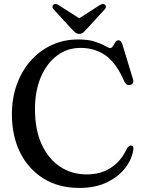

<svg xmlns="http://www.w3.org/2000/svg" viewBox="-20 -908 704 944"><path d="M636 -176.5Q631 -130 598.5 -85.8Q566 -41.5 508.2 -12.8Q450.5 16 370.5 16Q268 16 193.5 -30.5Q119 -77 78.8 -158.5Q38.5 -240 38.5 -346Q38.5 -425.5 62.8 -492.8Q87 -560 131 -609.5Q175 -659 234.5 -686.5Q294 -714 363.5 -714Q414 -714 446 -703.5Q478 -693 495.8 -682.5Q513.5 -672 521.5 -672Q530 -672 535.5 -681.5Q541 -691 547 -700.5Q553 -710 562.5 -710Q576 -710 582 -689L634.5 -516.5Q637.5 -507 633 -499.2Q628.5 -491.5 618.5 -490Q600 -487.5 591.5 -507Q552.5 -597.5 499.8 -635Q447 -672.5 376 -672.5Q311 -672.5 260.5 -634.8Q210 -597 181 -529.2Q152 -461.5 152 -371Q152 -269 185.2 -197.5Q218.5 -126 275.8 -88.2Q333 -50.5 406 -50.5Q476 -50.5 526.2 -83.8Q576.5 -117 604 -178Q615.5 -194.5 626 -192.5Q636.5 -190.5 636 -176.5ZM404 -763Q395 -753 387.8 -747.2Q380.5 -741.5 370 -741.5Q359 -741.5 351.5 -747.2Q344 -753 334.5 -763L244 -861.5Q237.5 -868.5 238 -875.2Q238.5 -882 242.5 -885Q252.5 -893 269 -882.5L369.5 -818L470 -882.5Q486.5 -893 496.5 -885Q500.5 -882 500.8 -875.2Q501 -868.5 494.5 -861.5Z"/></svg>

Font: Fraunces 72pt Soft
Style: Regular
Weight: 400
Version: Version 1.000;[b76b70a41]